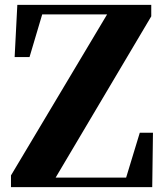

<svg xmlns="http://www.w3.org/2000/svg" viewBox="-20 -767 678 787"><path d="M553 -223 497 -39H208L600 -700V-747H51L40 -533H101L153 -708H419L25 -48V0H604L607 -223Z"/></svg>

Font: Noto Serif CJK JP Black
Style: Regular
Weight: 900
Designer: Ryoko NISHIZUKA 西塚涼子 (kana & ideographs); Frank Grießhammer (Latin, Greek & Cyrillic); Wenlong ZHANG 张文龙 (bopomofo); San
Foundry: Adobe Systems Incorporated
Version: Version 1.001;PS 1.001;hotconv 16.6.54;makeotf.lib2.5.65590